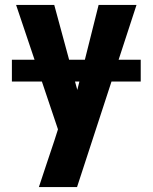

<svg xmlns="http://www.w3.org/2000/svg" viewBox="-20 -550 616 775"><path d="M137 205H291L531 -530H378L292 -187L199 -530H45L214 -28L199 19Q183 65 168 111.5Q153 158 137 205ZM548 -221V-309H28V-221Z"/></svg>

Font: Iosevka Sparkle Heavy
Style: Regular
Weight: 900
Designer: Belleve Invis
Foundry: Belleve Invis
Version: Version 4.5.0; ttfautohint (v1.8.3)